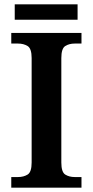

<svg xmlns="http://www.w3.org/2000/svg" viewBox="-20 -866 428 886"><path d="M32 0V-49H63Q89 -49 107.5 -60.5Q126 -72 126 -116V-598Q126 -642 107.5 -653.5Q89 -665 63 -665H32V-714H356V-665H325Q299 -665 281 -653.5Q263 -642 263 -598V-116Q263 -72 281 -60.5Q299 -49 325 -49H356V0ZM48 -775V-846H338V-775Z"/></svg>

Font: Noto Serif Vithkuqi SemiBold
Style: Regular
Weight: 600
Version: Version 1.005